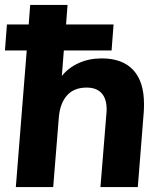

<svg xmlns="http://www.w3.org/2000/svg" viewBox="-23 -756 656 776"><path d="M559 -336Q559 -314 558 -303L534 0H383L407 -296Q408 -302 408 -314Q408 -357 387.5 -379.5Q367 -402 327 -402Q276 -402 248 -370.5Q220 -339 215 -284L192 0H41L85 -552H-3L5 -657H93L99 -736H250L244 -657H436L428 -552H235L227 -449Q253 -482 295 -501Q337 -520 388 -520Q472 -520 515.5 -473Q559 -426 559 -336Z"/></svg>

Font: Muli ExtraBold
Style: Italic
Weight: 800
Italic angle: -4.541°
Designer: Vernon Adams
Foundry: Vernon Adams
Version: Version 2.000